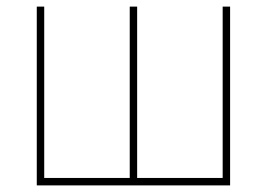

<svg xmlns="http://www.w3.org/2000/svg" viewBox="-20 -561 808 581"><path d="M91.3 -541H113.8V-22.5H372.6V-541H395V-22.5H653.8V-541H676.3V0H91.3Z"/></svg>

Font: Inter 17pt Thin
Style: Regular
Weight: 250
Version: Version 4.001;git-66647c0bb